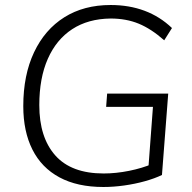

<svg xmlns="http://www.w3.org/2000/svg" viewBox="-20 -739 767 767"><path d="M393 8Q289 8 217.5 -30.5Q146 -69 109.5 -141.5Q73 -214 73 -315Q73 -439 116 -530Q159 -621 237 -670Q315 -719 422 -719Q496 -719 557.5 -696Q619 -673 667 -627L636 -578Q584 -624 534 -644.5Q484 -665 422 -665Q332 -664 268.5 -622.5Q205 -581 171 -504Q137 -427 137 -319Q137 -190 201 -118Q265 -46 394 -46Q443 -46 495.5 -56.5Q548 -67 590 -85L571 -44L591 -312H404L408 -365H652L627 -40Q598 -26 558.5 -15Q519 -4 476 2Q433 8 393 8Z"/></svg>

Font: Muli Light
Style: Italic
Weight: 300
Italic angle: -4.541°
Designer: Vernon Adams
Foundry: Vernon Adams
Version: Version 2.100; ttfautohint (v1.8.1.43-b0c9)